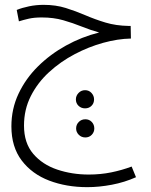

<svg xmlns="http://www.w3.org/2000/svg" viewBox="-20 -501 621 792"><path d="M340 271Q254 271 183 244Q112 217 69.5 161Q27 105 27 20Q27 -52 56.5 -114.5Q86 -177 136.5 -227Q187 -277 252 -313Q317 -349 389 -367Q353 -377 317 -391.5Q281 -406 241 -417.5Q201 -429 152 -429Q121 -429 99 -424Q77 -419 58 -413L49 -460Q71 -469 100 -475Q129 -481 160 -481Q210 -481 251.5 -468Q293 -455 332.5 -438Q372 -421 415 -408Q458 -395 511 -394H519L520 -342Q466 -341 406 -324.5Q346 -308 288 -277.5Q230 -247 182.5 -203.5Q135 -160 107 -104.5Q79 -49 79 17Q79 89 117 133.5Q155 178 216 198.5Q277 219 346 219Q395 219 439 210Q483 201 523 186L541 230Q494 251 441.5 261Q389 271 340 271ZM331 -54Q315 -54 304 -64.5Q293 -75 293 -91Q293 -106 304 -117.5Q315 -129 331 -129Q347 -129 357.5 -117.5Q368 -106 368 -91Q368 -75 357.5 -64.5Q347 -54 331 -54ZM332 66Q316 66 305 55Q294 44 294 29Q294 13 305 2Q316 -9 332 -9Q348 -9 358.5 2Q369 13 369 29Q369 44 358.5 55Q348 66 332 66Z"/></svg>

Font: Noto Sans Arabic UI SmCn Lt
Style: Regular
Weight: 300
Width: 4
Designer: Monotype Design Team, Nadine Chahine and Nizar Qandah
Foundry: Monotype Imaging Inc.
Version: Version 2.010; ttfautohint (v1.8.4.7-5d5b)